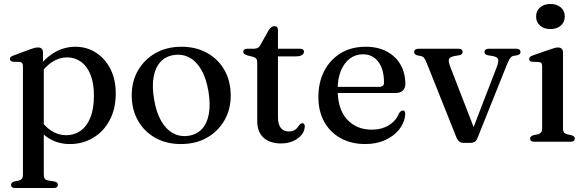

<svg xmlns="http://www.w3.org/2000/svg" viewBox="-20 -714 2944 967"><path d="M196.5 -450V-388.5L200.5 -380V166Q200.5 179 205.5 185.8Q210.5 192.5 220 194.5L254 200Q263 202 267.2 206.2Q271.5 210.5 271.5 217Q271.5 224.5 266 228.8Q260.5 233 249 233H57Q46 233 40.8 228.8Q35.5 224.5 35.5 217Q35.5 211 39.5 206.8Q43.5 202.5 52 200L76 195Q85.5 192.5 90.5 186Q95.5 179.5 95.5 166V-380Q95.5 -391 91.8 -396Q88 -401 79.5 -402L45.5 -403Q37.5 -404.5 33.8 -408Q30 -411.5 30 -417Q30 -423.5 34.2 -427.2Q38.5 -431 49 -435L130 -465Q144.5 -470.5 154 -472.8Q163.5 -475 171 -475Q184 -475 190.2 -468.2Q196.5 -461.5 196.5 -450ZM176.5 -332 160.5 -357.5Q199 -415 249.5 -446.8Q300 -478.5 359.5 -478.5Q418 -478.5 464 -448.5Q510 -418.5 536.5 -365.8Q563 -313 563 -244.5Q563 -165.5 532 -108Q501 -50.5 448.5 -19.5Q396 11.5 332 11.5Q272.5 11.5 226.2 -17.2Q180 -46 152 -99.5L176 -124Q201.5 -79.5 237.2 -56.2Q273 -33 313.5 -33Q353.5 -33 385 -54.8Q416.5 -76.5 434.8 -120.8Q453 -165 453 -232Q453 -296 435.5 -338.8Q418 -381.5 387.5 -403.2Q357 -425 318 -425Q278.5 -425 242.5 -401.8Q206.5 -378.5 176.5 -332Z M894.5 -478.5Q967.5 -478.5 1023.5 -447.2Q1079.5 -416 1110.8 -360.5Q1142 -305 1142 -232.5Q1142 -162.5 1110 -107.2Q1078 -52 1021.8 -20.2Q965.5 11.5 891 11.5Q818 11.5 762.2 -19.8Q706.5 -51 675 -106.5Q643.5 -162 643.5 -234Q643.5 -305 675.5 -360Q707.5 -415 763.8 -446.8Q820 -478.5 894.5 -478.5ZM929 -30Q970.5 -36 996.8 -64Q1023 -92 1031.8 -140Q1040.5 -188 1030 -253Q1019 -318.5 994.5 -361.5Q970 -404.5 934.5 -423.8Q899 -443 856.5 -437Q815 -431 788.8 -402.8Q762.5 -374.5 753.8 -326.8Q745 -279 756 -214Q766.5 -149 791.2 -105.8Q816 -62.5 851.2 -43.2Q886.5 -24 929 -30Z M1253.5 -428 1226 -435Q1214 -438.5 1209.5 -442.8Q1205 -447 1205 -453Q1205 -460.5 1210.2 -464.5Q1215.5 -468.5 1224.5 -468.5H1257Q1269.5 -468.5 1277.5 -472.5Q1285.5 -476.5 1291.5 -487.5L1333 -561.5Q1340 -572.5 1347.2 -577.5Q1354.5 -582.5 1362.5 -582.5Q1371 -582.5 1375.5 -577.2Q1380 -572 1380 -562.5V-122.5Q1380 -88 1394.2 -70Q1408.5 -52 1434 -52Q1452 -52 1462.2 -58Q1472.5 -64 1478.2 -72Q1484 -80 1489.2 -86.2Q1494.5 -92.5 1502 -93.5Q1508.5 -93.5 1511.8 -89.5Q1515 -85.5 1515 -77Q1514.5 -55 1499.2 -35.5Q1484 -16 1457 -3.8Q1430 8.5 1395.5 8.5Q1340 8.5 1307.8 -20Q1275.5 -48.5 1275.5 -106V-400Q1275.5 -412 1270.5 -418.2Q1265.5 -424.5 1253.5 -428ZM1333.5 -430V-468.5H1490.5Q1500.5 -468.5 1505.8 -464.8Q1511 -461 1511 -453.5Q1511 -443.5 1500.8 -436.8Q1490.5 -430 1468.5 -430Z M2021.5 -291Q2021.5 -269 2008.2 -257.2Q1995 -245.5 1970 -245.5H1650.5V-276.5H1890Q1914 -276.5 1914 -298Q1914 -365.5 1885.2 -403Q1856.5 -440.5 1808.5 -440.5Q1770.5 -440.5 1741.8 -418.8Q1713 -397 1696.8 -357.2Q1680.5 -317.5 1680.5 -263.5Q1680.5 -164 1728 -112.5Q1775.5 -61 1852.5 -61Q1902 -61 1938.5 -83.5Q1975 -106 1989.5 -143.5Q1995.5 -151.5 1999.8 -154.5Q2004 -157.5 2009 -157.5Q2015.5 -157.5 2018.5 -152Q2021.5 -146.5 2021 -138.5Q2018 -97.5 1991.5 -63.2Q1965 -29 1920.5 -8.8Q1876 11.5 1819.5 11.5Q1749.5 11.5 1696.2 -17.8Q1643 -47 1613.2 -100.2Q1583.5 -153.5 1583.5 -225Q1583.5 -298.5 1612.5 -355.5Q1641.5 -412.5 1695 -445.5Q1748.5 -478.5 1822 -478.5Q1883 -478.5 1927.8 -454.8Q1972.5 -431 1997 -388.8Q2021.5 -346.5 2021.5 -291Z M2350.5 5.5H2314.5Q2302 5.5 2293.5 -0.8Q2285 -7 2279.5 -20L2129 -397Q2121 -416.5 2115.2 -423.2Q2109.5 -430 2101 -431.5L2082.5 -435Q2073 -437.5 2069.5 -441.5Q2066 -445.5 2066 -452Q2066 -460 2071.8 -464.2Q2077.5 -468.5 2087 -468.5H2288.5Q2310 -468.5 2310 -452.5Q2310 -446 2306 -441.8Q2302 -437.5 2291.5 -435.5L2270.5 -432Q2246 -427.5 2241.5 -416.5Q2237 -405.5 2248 -377L2374.5 -50.5L2351.5 -38.5L2482 -376.5Q2493 -405.5 2488.5 -416.8Q2484 -428 2459.5 -432L2438.5 -435.5Q2428.5 -437.5 2424.2 -441.5Q2420 -445.5 2420 -452.5Q2420 -460 2425.8 -464.2Q2431.5 -468.5 2441.5 -468.5H2580.5Q2590 -468.5 2595.8 -464.2Q2601.5 -460 2601.5 -452Q2601.5 -446.5 2598 -442.2Q2594.5 -438 2584 -435.5L2565.5 -432.5Q2556 -430.5 2548.5 -420Q2541 -409.5 2531 -383.5L2384.5 -18Q2379 -4 2370.2 0.8Q2361.5 5.5 2350.5 5.5Z M2815.5 -449.5V-67.5Q2815.5 -54 2820.2 -47.2Q2825 -40.5 2835 -38L2858 -33Q2866.5 -30.5 2870.8 -26.5Q2875 -22.5 2875 -16Q2875 -8.5 2869.5 -4.2Q2864 0 2853 0H2671.5Q2660.5 0 2655.2 -4.2Q2650 -8.5 2650 -16Q2650 -22 2654 -26.2Q2658 -30.5 2666.5 -33L2691 -38Q2700.5 -41 2705.5 -47.5Q2710.5 -54 2710.5 -67V-380Q2710.5 -391 2706.8 -395.8Q2703 -400.5 2694.5 -401.5L2660.5 -403Q2652.5 -404 2648.8 -407.5Q2645 -411 2645 -417Q2645 -423 2649.2 -427.2Q2653.5 -431.5 2664 -435L2748.5 -464.5Q2764.5 -470 2773.8 -472.5Q2783 -475 2790 -475Q2802.5 -475 2809 -468.2Q2815.5 -461.5 2815.5 -449.5ZM2752 -567.5Q2720 -567.5 2700 -585.2Q2680 -603 2680 -631Q2680 -659 2700 -676.5Q2720 -694 2752 -694Q2784.5 -694 2804.5 -676.5Q2824.5 -659 2824.5 -631Q2824.5 -603 2804.5 -585.2Q2784.5 -567.5 2752 -567.5Z"/></svg>

Font: Fraunces 20pt
Style: Regular
Weight: 400
Version: Version 1.000;[b76b70a41]